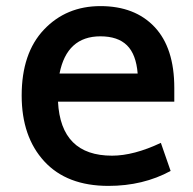

<svg xmlns="http://www.w3.org/2000/svg" viewBox="-20 -592 631 629"><path d="M170 -259Q179 -82 347 -82Q418 -82 507 -124L539 -32Q449 17 335 17Q199 17 125 -63.5Q51 -144 51 -279Q51 -418 124 -495Q197 -572 309 -572Q422 -572 486.5 -503.5Q551 -435 551 -304V-259ZM309 -473Q199 -473 175 -351H431Q426 -414 396 -443.5Q366 -473 309 -473Z"/></svg>

Font: Biryani DemiBold
Style: Regular
Weight: 600
Designer: Dan Reynolds and Mathieu Réguer
Foundry: Dan Reynolds and Mathieu Réguer
Version: Version 1.003;PS 001.003;hotconv 1.0.70;makeotf.lib2.5.58329